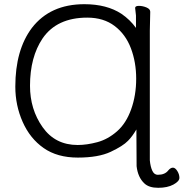

<svg xmlns="http://www.w3.org/2000/svg" viewBox="-20 -733 875 915"><path d="M630 -116Q610 -82 590 -62Q566 -37 507.5 -9.5Q449 18 351 18Q253 18 188 -27.5Q123 -73 88 -152Q53 -231 53 -320Q53 -495 132 -600Q219 -713 382 -713Q489 -713 559 -667Q600 -639 628 -600V-659L624 -695Q624 -705 642 -705Q660 -705 678 -697.5Q696 -690 696 -677L694 -588V31Q697 62 706 81Q715 100 732 100Q766 100 782 79Q793 66 804 66Q815 66 825 82Q835 98 835 114.5Q835 131 806.5 146.5Q778 162 734 162Q690 162 668 141Q637 112 631 59ZM396 -649Q251 -649 183 -550Q123 -461 123 -324Q123 -212 183 -127Q243 -42 350 -42Q394 -42 444 -55.5Q494 -69 537.5 -107Q581 -145 605 -212Q629 -279 629 -357.5Q629 -436 604 -502.5Q579 -569 526.5 -609Q474 -649 396 -649Z"/></svg>

Font: QiushuiShotai Bright
Style: Regular
Weight: 400
Designer: Christian Thalmann (Catharsis Fonts)
Version: Version 1.250;